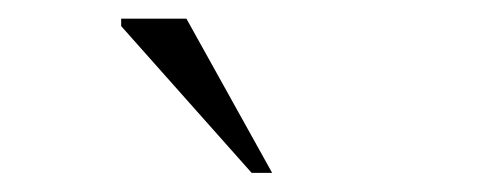

<svg xmlns="http://www.w3.org/2000/svg" viewBox="-20 -690 540 206"><path d="M272 -504.5H250L110 -662V-670H180Z"/></svg>

Font: Newsreader Text Light
Style: Regular
Weight: 300
Designer: Hugues Gentile
Foundry: Production Type
Version: Version 1.001